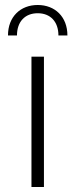

<svg xmlns="http://www.w3.org/2000/svg" viewBox="-20 -749 301 769"><path d="M106 0H156V-522H106ZM12 -607H48C48 -662 80 -696 131 -696C182 -696 214 -662 214 -607H250C250 -682 200 -729 131 -729C62 -729 12 -682 12 -607Z"/></svg>

Font: Montserrat Light
Style: Regular
Weight: 300
Designer: Julieta Ulanovsky
Foundry: Julieta Ulanovsky
Version: Version 7.200